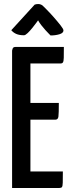

<svg xmlns="http://www.w3.org/2000/svg" viewBox="-20 -933 354 953"><path d="M40 0V-682Q40 -682 42.5 -691Q45 -700 57 -700H297Q297 -663 296.5 -646Q296 -629 292.5 -623.5Q289 -618 281 -618H131V-82H292Q292 -44 291.5 -26.5Q291 -9 287.5 -4.5Q284 0 275 0ZM50 -339V-422H272Q272 -370 270 -354.5Q268 -339 255 -339ZM231 -757Q231 -757 223.5 -764.5Q216 -772 205.5 -783.5Q195 -795 185 -808Q175 -821 169 -832Q169 -832 161 -821Q153 -810 141 -795Q129 -780 117.5 -769Q106 -758 99 -758Q76 -758 61 -764.5Q46 -771 36 -783L152 -910Q160 -913 170 -913Q177 -913 184 -910Q191 -907 197 -900Q197 -900 212 -885Q227 -870 246 -848.5Q265 -827 280 -808Q295 -789 295 -782Q295 -769 275 -763Q255 -757 231 -757Z"/></svg>

Font: Yanone Kaffeesatz ExtraLight Medium
Style: Regular
Weight: 500
Version: Version 2.003